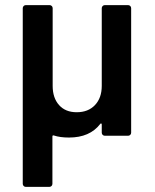

<svg xmlns="http://www.w3.org/2000/svg" viewBox="-20 -531 606 751"><path d="M390 -511H481Q486 -511 489.5 -507.5Q493 -504 493 -499V-12Q493 -7 489.5 -3.5Q486 0 481 0H390Q385 0 381.5 -3.5Q378 -7 378 -12V-44Q378 -47 376 -48Q374 -49 372 -46Q331 7 250 7Q215 7 191 -1Q185 -3 185 3V188Q185 193 181.5 196.5Q178 200 173 200H81Q76 200 72.5 196.5Q69 193 69 188V-499Q69 -504 72.5 -507.5Q76 -511 81 -511H174Q179 -511 182.5 -507.5Q186 -504 186 -499V-195Q186 -148 211 -120Q236 -92 280 -92Q325 -92 351.5 -120Q378 -148 378 -195V-499Q378 -504 381.5 -507.5Q385 -511 390 -511Z"/></svg>

Font: Barlow SemiBold
Style: Regular
Weight: 600
Designer: Jeremy Tribby
Foundry: Tribby Type
Version: Version 1.422